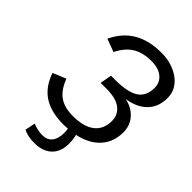

<svg xmlns="http://www.w3.org/2000/svg" viewBox="-259 -811 1131 1131"><g transform="rotate(45 307.0 -245.0)"><path d="M290 10Q187 10 123 -31Q59 -72 29 -160L111 -194Q137 -125 180 -95Q223 -65 293 -65Q383 -65 430 -101.5Q477 -138 477 -207Q477 -258 438.5 -288.5Q400 -319 319 -319H271L284 -392H319Q424 -392 470.5 -423.5Q517 -455 517 -522Q517 -568 483.5 -595Q450 -622 393 -622Q321 -622 274 -593Q227 -564 196 -501L115 -531Q193 -698 397 -698H402Q447 -698 485.5 -685.5Q524 -673 552.5 -651.5Q581 -630 597 -601Q613 -572 613 -538V-532Q613 -460 568 -414Q523 -368 442 -356Q500 -345 536 -305Q572 -265 572 -208Q572 -126 522.5 -72Q473 -18 385 0Q393 32 393 66Q393 133 354 170.5Q315 208 243 208Q190 208 153 189L166 125Q206 142 246 142Q286 142 307 115.5Q328 89 328 41Q328 22 325 8Z"/></g></svg>

Font: Libra Sans Modern
Style: Italic
Weight: 400
Italic angle: -12°
Foundry: Stefan Peev, Context Ltd
Version: Version 1.000